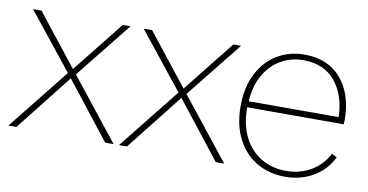

<svg xmlns="http://www.w3.org/2000/svg" viewBox="-57 -654 1547 807"><g transform="rotate(10 716.0 -250.0)"><path d="M460 0H424L235 -241L45 0H11L219 -261L28 -500H64L237 -281L411 -500H444L253 -261Z M932 0H896L707 -241L517 0H483L691 -261L500 -500H536L709 -281L883 -500H916L725 -261Z M1193 10Q1125 10 1072 -21Q1019 -52 988.5 -110.5Q958 -169 958 -250Q958 -331 988 -389.5Q1018 -448 1069.5 -479Q1121 -510 1186 -510Q1286 -510 1342.5 -444Q1399 -378 1399 -267Q1399 -259 1398 -250H980H986Q986 -176 1012.5 -123.5Q1039 -71 1086 -43Q1133 -15 1193 -15Q1252 -15 1299.5 -43Q1347 -71 1371 -120L1393 -108Q1367 -53 1313.5 -21.5Q1260 10 1193 10ZM988 -276H1372Q1369 -370 1321 -428Q1273 -486 1185 -486Q1132 -486 1089 -461Q1046 -436 1019 -389Q992 -342 988 -276Z"/></g></svg>

Font: Prodigy Sans ExtraLight
Style: Regular
Weight: 200
Designer: Wei Huang
Foundry: Wei Huang
Version: Version 1.003; ttfautohint (v1.8.3)